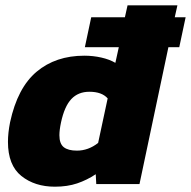

<svg xmlns="http://www.w3.org/2000/svg" viewBox="-20 -694 720 724"><path d="M187 10Q111 10 60.5 -30.5Q10 -71 10 -159Q10 -176 12 -194.5Q14 -213 18 -233Q46 -363 118 -423.5Q190 -484 298 -484Q331 -484 362 -477Q393 -470 415 -457L428 -516H300L324 -629H451L461 -674H649L639 -629H680L656 -516H615L506 0H343L341 -37Q308 -15 271 -2.5Q234 10 187 10ZM270 -126Q313 -126 350 -155L386 -323Q364 -348 317 -348Q275 -348 249 -320.5Q223 -293 210 -232Q204 -204 204 -184Q204 -152 220.5 -139Q237 -126 270 -126Z"/></svg>

Font: Kanit
Style: Bold Italic
Weight: 700
Italic angle: -12°
Designer: Katatrad Team
Foundry: CadsonDemak
Version: Version 2.000; ttfautohint (v1.8.3)